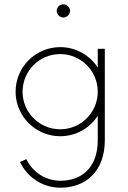

<svg xmlns="http://www.w3.org/2000/svg" viewBox="-20 -623 593 889"><path d="M273.4 -542C289.6 -542 304.2 -555.7 304.2 -572.8C304.2 -589.4 289.6 -603 273.4 -603C256.8 -603 242.7 -589.4 242.7 -572.8C242.7 -555.7 256.8 -542 273.4 -542ZM432.6 -397V-310.1C396 -367.2 331.5 -404.8 258.8 -404.8C145 -404.8 52.2 -313 52.2 -198.2C52.2 -84.5 145 7.8 258.8 7.8C331.5 7.8 396 -29.8 432.6 -86.9V26.4C432.6 153.8 357.4 213.9 260.3 213.9C190.9 213.9 130.4 173.8 102.1 113.8L72.8 127C106.4 198.7 178.2 246.1 260.3 246.1C375 246.1 465.3 171.9 465.3 26.4V-397ZM258.8 -24.4C162.1 -24.4 84.5 -102.5 84.5 -198.2C84.5 -294.9 162.1 -372.6 258.8 -372.6C355 -372.6 432.6 -294.9 432.6 -198.2C432.6 -102.5 355 -24.4 258.8 -24.4Z"/></svg>

Font: Now ExtraLight
Style: Regular
Weight: 200
Designer: Alfredo Marco Pradil
Foundry: Alfredo Marco Pradil
Version: Version 1.200;hotconv 1.0.109;makeotfexe 2.5.65596